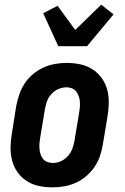

<svg xmlns="http://www.w3.org/2000/svg" viewBox="-20 -799 540 827"><path d="M206 8Q176 8 147.5 2Q119 -4 95.5 -19Q72 -34 56 -56.5Q40 -79 32.5 -106.5Q25 -134 25.5 -164Q26 -194 31 -223L50 -343Q55 -368 63.5 -393Q72 -418 86.5 -440Q101 -462 122 -479.5Q143 -497 167 -508Q191 -519 216.5 -523.5Q242 -528 267 -528Q297 -528 325.5 -522Q354 -516 377.5 -501Q401 -486 417.5 -463.5Q434 -441 441.5 -413.5Q449 -386 448.5 -356Q448 -326 443 -297L423 -177Q419 -152 410.5 -127Q402 -102 387 -80Q372 -58 351.5 -40.5Q331 -23 307 -12Q283 -1 257 3.5Q231 8 206 8ZM207 -97Q225 -97 242 -104.5Q259 -112 272 -126.5Q285 -141 291.5 -158.5Q298 -176 301 -194L321 -314Q323 -326 324 -338Q325 -350 324 -362Q323 -374 319 -385Q315 -396 308 -405Q301 -414 290 -418.5Q279 -423 267 -423Q249 -423 231.5 -415.5Q214 -408 201 -393.5Q188 -379 182 -361.5Q176 -344 173 -326L153 -206Q151 -194 150 -182Q149 -170 150 -158Q151 -146 154.5 -135Q158 -124 165 -115Q172 -106 183.5 -101.5Q195 -97 207 -97ZM231 -600 166 -742 228 -774 304 -670 416 -779 469 -737 355 -600Z"/></svg>

Font: Iosevka Extrabold Oblique
Style: Regular
Weight: 800
Italic angle: -9°
Monospace: yes
Designer: Belleve Invis
Foundry: Belleve Invis
Version: Version 32.5.0; ttfautohint (v1.8.4)